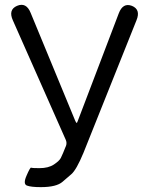

<svg xmlns="http://www.w3.org/2000/svg" viewBox="-20 -756 607 789"><path d="M148 13Q107 13 90.5 6.5Q74 0 89 -34Q104 -69 108 -67Q112 -65 142 -65Q179 -65 201.5 -80Q224 -95 230 -107Q240 -128 248 -149L251 -156Q256 -169 250 -182L33 -672Q13 -716 50 -732Q88 -748 106 -703L289 -260Q293 -251 295 -251Q297 -251 300 -260L468 -701Q485 -746 522 -732Q559 -717 541 -673L323 -128Q294 -58 273 -40Q255 -25 237 -9Q212 13 148 13Z"/></svg>

Font: Resource Han Rounded KR Normal
Style: Regular
Weight: 350
Designer: Cyano Hao (round all glyphs); Ryoko NISHIZUKA 西塚涼子 (kana, bopomofo & ideographs); Paul D. Hunt (Latin, Greek & Cyrillic)
Foundry: Cyano Hao
Version: 0.990